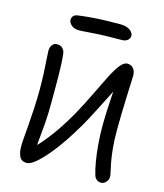

<svg xmlns="http://www.w3.org/2000/svg" viewBox="-135 -1030 980 1145"><g transform="rotate(15 355.5 -458.0)"><path d="M138.4 14Q106 14 93.7 -10.3Q81.4 -34.6 81.4 -75.4Q81.4 -95.4 84.4 -131.6Q87.4 -167.8 91.1 -215.6Q94.8 -263.4 97.8 -317.9Q100.8 -372.4 100.8 -429.8Q100.8 -483.2 98.5 -530.8Q96.2 -578.4 93.5 -614.2Q90.8 -650 90.8 -666Q90.8 -686.2 101.3 -701.6Q111.8 -717 132.2 -717Q145 -717 155.5 -711.8Q166 -706.6 173.1 -695.2Q180.2 -683.8 181.8 -665Q184.2 -643.8 185.7 -611.2Q187.2 -578.6 187.7 -539.8Q188.2 -501 188.1 -458.4Q188 -415.8 188 -374.8Q188 -299.8 183.3 -240.8Q178.6 -181.8 173.9 -137.6Q169.2 -93.4 169.2 -60L139.8 -75Q177.6 -109.6 212.6 -152.3Q247.6 -195 280.2 -243.9Q312.8 -292.8 342.2 -345Q381.2 -415.4 412.8 -481.2Q444.4 -547 470.7 -599.6Q497 -652.2 520.3 -682.9Q543.6 -713.6 566.6 -713.6Q590.6 -713.6 604.2 -696.9Q617.8 -680.2 617.8 -653Q617.8 -640.6 616.2 -606.6Q614.6 -572.6 612.9 -525.2Q611.2 -477.8 609.6 -424.2Q608 -370.6 608 -318Q608 -250.6 612.9 -201.7Q617.8 -152.8 624.3 -119.6Q630.8 -86.4 635.7 -65.6Q640.6 -44.8 640.6 -33.2Q640.6 -21.8 634.2 -11.1Q627.8 -0.4 618.1 6.4Q608.4 13.2 597.2 13.2Q582.4 13.2 570.9 4.8Q559.4 -3.6 554.2 -18.4Q544 -50 535.6 -98.9Q527.2 -147.8 522.7 -204.2Q518.2 -260.6 518.2 -313.6Q518.2 -357 520.4 -407.4Q522.6 -457.8 525.8 -505.1Q529 -552.4 531.5 -587.2Q534 -622 535.6 -633.2L570 -617.6Q564.8 -606 549.9 -575.9Q535 -545.8 515.1 -506.1Q495.2 -466.4 473.2 -423.7Q451.2 -381 431.1 -342.8Q411 -304.6 395.8 -279.8Q366.2 -229 330.9 -176.8Q295.6 -124.6 259.4 -81.6Q223.2 -38.6 191.5 -12.3Q159.8 14 138.4 14ZM235.4 -830.8Q204.4 -830.8 187.3 -846.6Q170.2 -862.4 170.2 -879.8Q170.2 -890.2 177.9 -901.4Q185.6 -912.6 210 -915.4Q255.6 -921.4 296.7 -924.4Q337.8 -927.4 378.5 -928.5Q419.2 -929.6 462 -929.6Q493.2 -929.6 511.5 -921.1Q529.8 -912.6 537.7 -901.5Q545.6 -890.4 545.6 -880.6Q545.6 -862.8 532.2 -851.9Q518.8 -841 495 -841Q413 -841 362.8 -838.5Q312.6 -836 283.2 -833.4Q253.8 -830.8 235.4 -830.8Z"/></g></svg>

Font: Shantell Sans Light
Style: Regular
Weight: 300
Designer: Stephen Nixon, Anya Danilova, Shantell Martin
Foundry: Arrow Type
Version: Version 1.011;[c5ecc13dd]